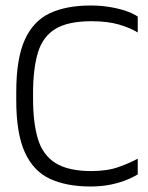

<svg xmlns="http://www.w3.org/2000/svg" viewBox="-20 -666 539 697"><path d="M480 -548Q453 -565 411.5 -577Q370 -589 312 -589Q227 -589 181 -561Q135 -533 117.5 -474.5Q100 -416 100 -326V-309Q100 -219 118 -160.5Q136 -102 182.5 -73.5Q229 -45 312 -45Q370 -45 411.5 -60Q453 -75 480 -90V-33Q459 -20 432 -10Q405 0 374.5 5.5Q344 11 309 11Q221 11 161 -17Q101 -45 70 -113.5Q39 -182 39 -302V-332Q39 -452 69.5 -520.5Q100 -589 160 -617.5Q220 -646 309 -646Q344 -646 375.5 -641Q407 -636 433.5 -627.5Q460 -619 480 -606Z"/></svg>

Font: Matangi
Style: Regular
Weight: 400
Designer: Prashant Pant
Foundry: The Graphic Ant
Version: Version 3.002